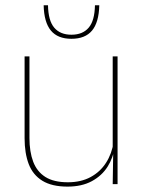

<svg xmlns="http://www.w3.org/2000/svg" viewBox="-20 -700 548 730"><path d="M92 -485.5V-175.5Q92 -123 106.2 -85.2Q120.5 -47.5 152.5 -27.2Q184.5 -7 238 -7Q288 -7 324.5 -26.8Q361 -46.5 383.2 -81.2Q405.5 -116 412 -160.5L421 -141.5H415.5Q411 -101 389.2 -66.5Q367.5 -32 329.2 -11.2Q291 9.5 237 9.5Q177 9.5 141 -12.8Q105 -35 89.2 -76.2Q73.5 -117.5 73.5 -174.5V-485.5ZM427 -485.5V0H408.5L410.5 -127H408.5V-485.5ZM251.5 -552.5Q199.5 -552.5 173.5 -583.8Q147.5 -615 146 -680H162.5Q163.5 -621.5 186.2 -594.8Q209 -568 251.5 -568Q294.5 -568 317.2 -594.8Q340 -621.5 341 -680H357.5Q356 -615 330 -583.8Q304 -552.5 251.5 -552.5Z"/></svg>

Font: Anek Latin Medium Thin
Style: Regular
Weight: 250
Version: Version 1.003